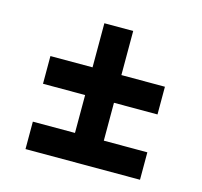

<svg xmlns="http://www.w3.org/2000/svg" viewBox="-78 -605 691 656"><g transform="rotate(15 267.5 -277.5)"><path d="M214 -364V-520H316V-364H470V-266H316V-132H470V-35H65V-132H214V-266H65V-364Z"/></g></svg>

Font: Bree Serif
Style: Regular
Weight: 400
Designer: Veronika Burian, Jos Scaglione
Foundry: TypeTogether
Version: Version 1.001